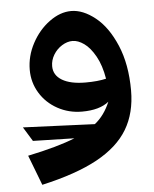

<svg xmlns="http://www.w3.org/2000/svg" viewBox="-50 -445 613 763"><g transform="rotate(-5 256.5 -63.0)"><path d="M472 -67Q472 23 433 88Q394 153 310 199Q226 245 88 276L42 156Q162 131 231 103L66 99L31 42L317 54Q356 23 378 -30Q341 0 271 0Q218 0 173.5 -24.5Q129 -49 103.5 -91Q78 -133 78 -183Q78 -238 105 -288.5Q132 -339 175 -370.5Q218 -402 262 -402Q309 -402 358 -363Q407 -324 439.5 -247.5Q472 -171 472 -67ZM295 -114Q344 -114 377 -122Q368 -176 347.5 -212.5Q327 -249 303 -266Q279 -283 257 -283Q236 -283 215 -270Q194 -257 181 -235.5Q168 -214 168 -190Q168 -154 201.5 -134Q235 -114 295 -114Z"/></g></svg>

Font: FiraGO Medium
Style: Italic
Weight: 500
Italic angle: -8°
Designer: bBox Type GmbH
Foundry: bBox Type GmbH
Version: Version 1.001